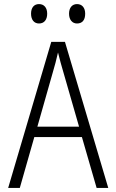

<svg xmlns="http://www.w3.org/2000/svg" viewBox="-20 -920 570 940"><path d="M357 -805C383 -805 397 -822 397 -853C397 -882 382 -900 357 -900C334 -900 318 -883 318 -853C318 -823 334 -805 357 -805ZM171 -805C196 -805 211 -823 211 -853C211 -882 196 -900 171 -900C147 -900 132 -883 132 -853C132 -823 147 -805 171 -805ZM20 0H77L148 -249H381L453 0H510L298 -715H231ZM238 -564C247 -594 257 -631 264 -663C272 -630 282 -594 291 -564L367 -300H163Z"/></svg>

Font: Noto Sans Mono Condensed Light
Style: Regular
Weight: 300
Width: 3
Designer: Monotype Design Team
Foundry: Monotype Imaging Inc.
Version: Version 2.014